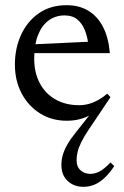

<svg xmlns="http://www.w3.org/2000/svg" viewBox="-20 -456 480 741"><path d="M406.5 -81 322.5 44Q304 71.5 293.8 92.5Q283.5 113.5 279.5 130.2Q275.5 147 275.5 162Q275.5 187.5 290.8 201.2Q306 215 329.5 215Q345.5 215 363.2 206.2Q381 197.5 406.5 171L421 185Q402 213.5 383 231Q364 248.5 344.2 256.8Q324.5 265 302 265Q265.5 265 241.2 242.5Q217 220 217 180.5Q217 162 222 143.5Q227 125 238.8 103.8Q250.5 82.5 271 57L339 -29L345 -22.5Q321 -6 294.8 2Q268.5 10 238 10Q180 10 134.8 -18.2Q89.5 -46.5 63.5 -95.5Q37.5 -144.5 37.5 -207Q37.5 -270 61.5 -322Q85.5 -374 130.2 -405Q175 -436 237 -436Q285.5 -436 321 -414.5Q356.5 -393 377.8 -351.8Q399 -310.5 404 -251H98L99 -284.5L356 -296.5L322 -275.5Q318.5 -311.5 307.8 -338.8Q297 -366 278 -381.2Q259 -396.5 229.5 -396.5Q194.5 -396.5 168 -377.2Q141.5 -358 126.8 -321Q112 -284 112 -230.5Q112 -175 133.8 -134.5Q155.5 -94 194.5 -72Q233.5 -50 285.5 -50Q304.5 -50 322.8 -55Q341 -60 359 -70Q377 -80 394 -94.5Z"/></svg>

Font: Newsreader Text
Style: Regular
Weight: 400
Designer: Hugues Gentile
Foundry: Production Type
Version: Version 1.001